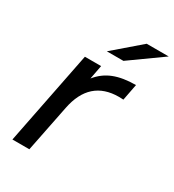

<svg xmlns="http://www.w3.org/2000/svg" viewBox="-178 -840 856 943"><g transform="rotate(30 250.0 -368.5)"><path d="M431 -535 413 -442Q404 -443 388 -443Q223 -443 188 -265L135 0H39L144 -530H236L221 -451Q256 -495 307 -515Q358 -535 431 -535ZM375 -737H500L318 -607H224Z"/></g></svg>

Font: Idrija
Style: Italic
Weight: 500
Italic angle: -11.3°
Designer: Julieta Ulanovsky
Foundry: Julieta Ulanovsky
Version: Version 7.200